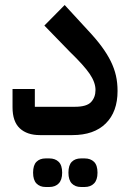

<svg xmlns="http://www.w3.org/2000/svg" viewBox="-20 -539 526 766"><path d="M139 0Q88 0 59 -27Q30 -54 30 -111V-184H119V-113H279Q326 -113 343.5 -132Q361 -151 361 -180Q361 -210 338 -244Q315 -278 259 -332L157 -437L238 -519L330 -419Q363 -384 385.5 -353.5Q408 -323 422 -294.5Q436 -266 442.5 -237.5Q449 -209 449 -176Q449 -93 402 -46.5Q355 0 269 0ZM303 207Q280 207 266.5 193Q253 179 253 150Q253 120 266.5 106.5Q280 93 303 93H318Q341 93 355 106.5Q369 120 369 150Q369 179 355 193Q341 207 318 207ZM162 207Q139 207 125.5 193Q112 179 112 150Q112 120 125.5 106.5Q139 93 162 93H177Q200 93 214 106.5Q228 120 228 150Q228 179 214 193Q200 207 177 207Z"/></svg>

Font: IBM Plex Sans Arabic Medm
Style: Regular
Weight: 500
Designer: Mike Abbink, Paul van der Laan, Pieter van Rosmalen, Wael Morcos, Khajak Apelian
Foundry: Bold Monday
Version: Version 1.005